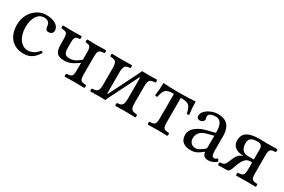

<svg xmlns="http://www.w3.org/2000/svg" viewBox="57 -1170 2822 1911"><g transform="rotate(30 1468.0 -214.5)"><path d="M398 -91C394 -100 386 -104 377 -105C343 -61 300 -39 257 -39C184 -39 123 -113 123 -230C123 -340 171 -406 237 -406C296 -406 304 -371 308 -336C311 -309 325 -300 346 -300C367 -300 395 -313 395 -344C395 -399 338 -439 242 -439C143 -439 37 -350 37 -208C37 -79 109 10 235 10C295 10 348 -9 398 -91Z M590 -307C590 -390 601 -393 652 -398C658 -404 658 -425 652 -431C628 -430 590 -429 550 -429C507 -429 473 -430 440 -431C434 -425 434 -404 440 -398C501 -394 512 -390 512 -307V-264C512 -170 533 -133 626 -133C689 -133 739 -169 780 -199V-122C780 -39 769 -36 708 -31C702 -25 702 -4 708 2C741 1 776 0 820 0C863 0 900 1 932 2C938 -4 938 -25 932 -31C871 -35 860 -39 860 -122V-307C860 -390 871 -393 932 -398C938 -404 938 -425 932 -431C898 -430 864 -429 820 -429C781 -429 741 -430 718 -431C712 -425 712 -404 718 -398C769 -394 780 -390 780 -307V-235C746 -205 710 -178 658 -178C593 -178 590 -212 590 -290Z M1165 -63C1162 -63 1158 -65 1158 -75V-303C1158 -386 1179 -395 1230 -398C1236 -404 1236 -425 1230 -431C1207 -430 1150 -429 1113 -429C1080 -429 1040 -430 1002 -431C996 -425 996 -404 1002 -398C1063 -395 1079 -386 1079 -303V-126C1079 -43 1063 -34 1002 -31C996 -25 996 -4 1002 2C1041 1 1081 0 1113 0C1136 0 1163 1 1174 2C1179 -12 1188 -32 1199 -52L1355 -365C1358 -365 1362 -363 1362 -353V-126C1362 -43 1341 -34 1290 -31C1284 -25 1284 -4 1290 2C1313 1 1367 0 1407 0C1438 0 1479 1 1518 2C1524 -4 1524 -25 1518 -31C1457 -34 1441 -43 1441 -126V-303C1441 -386 1457 -395 1518 -398C1524 -404 1524 -425 1518 -431C1478 -430 1438 -429 1407 -429C1385 -429 1357 -430 1347 -431C1339 -413 1330 -392 1321 -375Z M1735 -122C1735 -39 1724 -34 1663 -31C1657 -25 1657 -4 1663 2C1702 1 1742 0 1775 0C1809 0 1848 1 1886 2C1892 -4 1892 -25 1886 -31C1825 -34 1814 -39 1814 -122V-392H1831C1912 -392 1928 -364 1945 -283C1958 -283 1971 -287 1971 -287C1965 -333 1961 -377 1960 -435C1937 -433 1862 -429 1812 -429H1737C1687 -429 1631 -432 1591 -435C1590 -377 1586 -333 1579 -287C1579 -287 1593 -283 1606 -283C1623 -364 1638 -392 1720 -392H1735Z M2291 -48C2297 -17 2308 10 2358 10C2396 10 2432 -7 2453 -27C2451 -39 2447 -48 2436 -54C2429 -48 2412 -38 2399 -38C2370 -38 2369 -77 2369 -123V-270C2369 -412 2291 -439 2218 -439C2136 -439 2053 -385 2053 -328C2053 -304 2065 -292 2088 -292C2117 -292 2135 -313 2135 -326C2135 -333 2134 -340 2132 -344C2131 -347 2130 -353 2130 -364C2130 -395 2172 -406 2210 -406C2244 -406 2291 -389 2291 -276C2291 -269 2288 -265 2285 -264L2199 -243C2103 -219 2034 -166 2034 -98C2034 -16 2090 10 2160 10C2195 10 2225 2 2269 -32L2289 -48ZM2291 -233V-101C2291 -88 2285 -81 2277 -75C2251 -54 2217 -31 2189 -31C2139 -31 2117 -71 2117 -102C2117 -147 2138 -193 2212 -212Z M2569 0C2597 -1 2607 -27 2619 -63C2645 -142 2674 -191 2724 -191H2750V-122C2750 -39 2739 -36 2678 -31C2672 -25 2672 -4 2678 2C2711 1 2746 0 2790 0C2833 0 2869 1 2901 2C2907 -4 2907 -25 2901 -31C2840 -35 2829 -39 2829 -122V-307C2829 -390 2840 -393 2901 -398C2907 -404 2907 -425 2901 -431C2867 -430 2833 -429 2789 -429C2755 -429 2726 -431 2701 -431C2526 -431 2511 -359 2511 -305C2511 -240 2561 -207 2635 -204C2638 -204 2638 -201 2637 -200C2599 -189 2582 -168 2565 -131C2554 -108 2545 -86 2540 -73C2527 -39 2510 -33 2471 -31C2465 -25 2465 -4 2471 2C2491 1 2569 0 2569 0ZM2597 -321C2597 -368 2612 -398 2693 -398C2734 -398 2750 -380 2750 -342V-225H2680C2620 -225 2597 -271 2597 -321Z"/></g></svg>

Font: Libertinus Serif
Style: Regular
Weight: 400
Designer: Philipp H. Poll, Khaled Hosny
Foundry: Caleb Maclennan
Version: Version 7.050;RELEASE